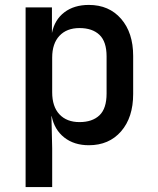

<svg xmlns="http://www.w3.org/2000/svg" viewBox="-20 -580 640 780"><path d="M84 180V-550H191V-446Q202 -500 241.5 -530Q281 -560 341 -560Q423 -560 472 -503.5Q521 -447 521 -353V-198Q521 -103 472 -46.5Q423 10 341 10Q281 10 241 -21.5Q201 -53 190 -108H189L192 23V180ZM303 -84Q355 -84 384 -111.5Q413 -139 413 -200V-351Q413 -411 384 -438.5Q355 -466 303 -466Q251 -466 221.5 -434.5Q192 -403 192 -346V-205Q192 -147 221.5 -115.5Q251 -84 303 -84Z"/></svg>

Font: JetBrains Mono SemiBold
Style: Regular
Weight: 472
Monospace: yes
Designer: Philipp Nurullin, Konstantin Bulenkov
Foundry: JetBrains
Version: Version 2.305; ttfautohint (v1.8.4.7-5d5b)